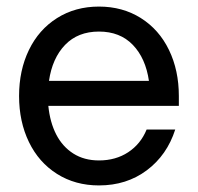

<svg xmlns="http://www.w3.org/2000/svg" viewBox="-20 -552 602 584"><path d="M38 -260Q38 -338 68 -400Q98 -462 153.5 -497Q209 -532 281 -532Q353 -532 408.5 -497Q464 -462 494 -400Q524 -338 524 -260V-230H127Q132 -180 151 -143Q170 -106 203 -85Q236 -64 281 -64Q332 -64 370 -89Q408 -114 426 -158H513Q488 -80 426.5 -34Q365 12 281 12Q209 12 153.5 -23Q98 -58 68 -120Q38 -182 38 -260ZM281 -456Q217 -456 178 -415.5Q139 -375 129 -306H433Q423 -375 384 -415.5Q345 -456 281 -456Z"/></svg>

Font: Aspekta Variable
Style: Regular
Weight: 400
Designer: Ivo Dolenc
Version: Version 2.100